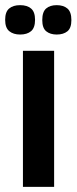

<svg xmlns="http://www.w3.org/2000/svg" viewBox="-38 -725 297 745"><path d="M51 0V-528H172V0ZM182 -591Q157 -591 141.5 -603.5Q126 -616 126 -647Q126 -679 141 -692Q156 -705 182 -705Q208 -705 223.5 -692Q239 -679 239 -647Q239 -616 223.5 -603.5Q208 -591 182 -591ZM40 -591Q14 -591 -2 -604Q-18 -617 -18 -648Q-18 -679 -2.5 -692Q13 -705 40 -705Q67 -705 82.5 -692Q98 -679 98 -648Q98 -617 82.5 -604Q67 -591 40 -591Z"/></svg>

Font: Bricolage Grotesque 24pt Condensed SemiBold
Style: Regular
Weight: 600
Width: 3
Designer: Mathieu Triay
Foundry: Atelier Triay
Version: Version 1.001;gftools[0.9.33.dev8+g029e19f]